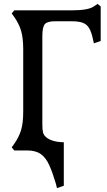

<svg xmlns="http://www.w3.org/2000/svg" viewBox="-20 -771 549 984"><path d="M53 0 40 -16 53 -34Q77 -68 88 -104Q99 -140 99 -201V-517Q99 -577 88 -613.5Q77 -650 53 -684L40 -702L53 -718H348Q432 -718 461 -738L480 -751L496 -738V-561L461 -549L456 -572Q448 -609 436 -628Q424 -647 403.5 -654.5Q383 -662 347 -662H261Q222 -662 209.5 -647Q197 -632 197 -585V-133Q197 -117 198 -105H199Q199 -83 215 -69Q231 -55 255.5 -48.5Q280 -42 307 -42V181L272 193L266 169Q249 112 232 74.5Q215 37 189 18.5Q163 0 118 0Z"/></svg>

Font: Gabriela
Style: Regular
Weight: 400
Designer: Eduardo Rodriguez Tunni
Foundry: Eduardo Rodriguez Tunni
Version: Version 2.001;gftools[0.9.26]